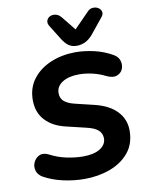

<svg xmlns="http://www.w3.org/2000/svg" viewBox="-102 -1022 844 1104"><g transform="rotate(-10 320.5 -469.5)"><path d="M302 11Q241 11 179 -2.5Q117 -16 66 -44Q38 -60 31 -85.5Q24 -111 35 -134.5Q46 -158 69 -168.5Q92 -179 124 -163Q169 -139 220 -128.5Q271 -118 316 -118Q380 -118 415.5 -141Q451 -164 451 -200Q451 -229 430 -248Q409 -267 360 -278L247 -305Q173 -322 129.5 -368Q86 -414 86 -487Q86 -559 126 -610.5Q166 -662 232 -689Q298 -716 375 -716Q426 -716 483.5 -703Q541 -690 592 -660Q617 -645 623.5 -620Q630 -595 620.5 -573Q611 -551 586.5 -542Q562 -533 525 -551Q492 -568 451.5 -577.5Q411 -587 373 -587Q312 -587 275.5 -563.5Q239 -540 239 -501Q239 -471 258.5 -453.5Q278 -436 317 -426L429 -399Q514 -379 559 -332Q604 -285 604 -219Q604 -142 562 -91Q520 -40 451 -14.5Q382 11 302 11ZM390 -751Q362 -751 342.5 -765Q323 -779 307 -805L256 -887Q243 -906 247.5 -921.5Q252 -937 266.5 -944.5Q281 -952 299.5 -948.5Q318 -945 333 -927L399 -845L486 -934Q500 -949 518 -950Q536 -951 549.5 -942.5Q563 -934 567 -919.5Q571 -905 558 -889L485 -799Q445 -751 390 -751Z"/></g></svg>

Font: Nunito ExtraBold
Style: Italic
Weight: 800
Italic angle: -9°
Designer: Vernon Adams
Foundry: Vernon Adams
Version: Version 3.601; ttfautohint (v1.8.2.53-6de2)